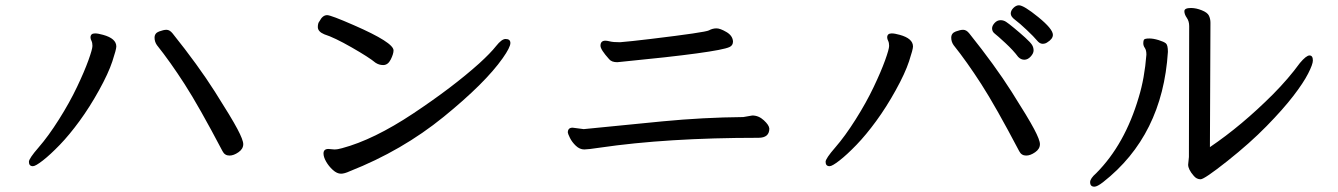

<svg xmlns="http://www.w3.org/2000/svg" viewBox="-20 -681 5040 723"><path d="M104 -55.2Q88.9 -55.2 88.9 -71.8Q88.9 -84 125.5 -126Q162.1 -168 202.1 -231.4Q242.2 -294.9 270 -353.5Q297.9 -412.1 313 -454.1Q328.1 -496.1 328.1 -508.1Q328.1 -520 324.5 -527.1Q320.8 -534.2 320.8 -540Q320.8 -555.2 337.9 -555.2Q349.1 -555.2 368.2 -549.8Q418 -536.1 418 -505.9Q418 -495.1 403.1 -450Q388.2 -404.8 353 -341.3Q317.9 -277.8 279.5 -225.3Q241.2 -172.9 205.1 -135.5Q168.9 -98.1 141.4 -76.7Q113.8 -55.2 104 -55.2ZM844.2 -95.2Q826.2 -95.2 817.9 -111.8Q729 -280.8 675 -364.5Q621.1 -448.2 570.8 -511.2Q562 -523.9 562 -539.1Q562 -556.2 579.1 -562.5Q596.2 -568.8 606.9 -568.8Q619.1 -568.8 629.9 -555.2Q726.1 -435.1 789.1 -335.9Q852.1 -236.8 874 -195.3Q896 -153.8 896 -138.2Q896 -120.1 877.9 -107.7Q859.9 -95.2 844.2 -95.2Z M1264.2 -26.9Q1249 -26.9 1233.4 -41Q1217.8 -55.2 1208 -72.5Q1198.2 -89.8 1198.2 -103Q1198.2 -120.1 1216.8 -120.1L1238.8 -118.2Q1252 -118.2 1268.1 -123Q1387.2 -154.8 1535.6 -253.4Q1684.1 -352.1 1784.2 -441.9Q1827.1 -481 1848.1 -507.6Q1869.1 -534.2 1883.8 -534.2Q1901.9 -534.2 1901.9 -519Q1901.9 -502.9 1873 -461.9Q1807.1 -368.2 1650.6 -241Q1494.1 -113.8 1296.9 -36.1Q1276.9 -26.9 1264.2 -26.9ZM1422.9 -436Q1407.2 -436 1394 -444.8Q1370.1 -464.8 1304.4 -502.4Q1238.8 -540 1201.2 -551.8Q1176.8 -562 1176.8 -579.1Q1176.8 -594.2 1183.1 -601.1Q1194.8 -624 1211.9 -624Q1226.1 -624 1313 -585.9Q1461.9 -521 1461.9 -491.2Q1461.9 -478 1451.4 -457Q1440.9 -436 1422.9 -436Z M2180.2 -118.2Q2163.1 -118.2 2148.4 -132.1Q2133.8 -146 2126 -162.1Q2118.2 -178.2 2118.2 -182.1Q2118.2 -200.2 2136.2 -200.2L2178.2 -194.8L2475.1 -224.1Q2627.9 -238.8 2778.8 -240.2L2813 -246.1Q2836.9 -246.1 2856.4 -228Q2876 -210 2877 -196.8Q2877 -162.1 2835.9 -162.1Q2492.2 -162.1 2238.8 -125Q2193.8 -118.2 2180.2 -118.2ZM2304.2 -446.8Q2283.2 -446.8 2273.9 -458Q2241.2 -494.1 2241.2 -508.8Q2241.2 -527.8 2259.8 -527.8Q2266.1 -527.8 2277.6 -524.9Q2289.1 -522 2314.9 -522Q2352.1 -524.9 2429.2 -534.2Q2636.2 -559.1 2649.7 -566.7Q2663.1 -574.2 2678.2 -574.2Q2691.9 -574.2 2715.3 -560.5Q2738.8 -546.9 2740.2 -524.9Q2740.2 -509.8 2727.1 -503.9Q2685.1 -483.9 2318.8 -448.2Z M3104 -55.2Q3088.9 -55.2 3088.9 -71.8Q3088.9 -84 3125.5 -126Q3162.1 -168 3202.1 -231.4Q3242.2 -294.9 3270 -353.5Q3297.9 -412.1 3313 -454.1Q3328.1 -496.1 3328.1 -508.1Q3328.1 -520 3324.5 -527.1Q3320.8 -534.2 3320.8 -540Q3320.8 -555.2 3337.9 -555.2Q3349.1 -555.2 3368.2 -549.8Q3418 -536.1 3418 -505.9Q3418 -495.1 3403.1 -450Q3388.2 -404.8 3353 -341.3Q3317.9 -277.8 3279.5 -225.3Q3241.2 -172.9 3205.1 -135.5Q3168.9 -98.1 3141.4 -76.7Q3113.8 -55.2 3104 -55.2ZM3844.2 -95.2Q3826.2 -95.2 3817.9 -111.8Q3729 -280.8 3675 -364.5Q3621.1 -448.2 3570.8 -511.2Q3562 -523.9 3562 -539.1Q3562 -556.2 3579.1 -562.5Q3596.2 -568.8 3606.9 -568.8Q3619.1 -568.8 3629.9 -555.2Q3726.1 -435.1 3789.1 -335.9Q3852.1 -236.8 3874 -195.3Q3896 -153.8 3896 -138.2Q3896 -120.1 3877.9 -107.7Q3859.9 -95.2 3844.2 -95.2ZM3814 -466.8Q3795.9 -491.2 3765.9 -519Q3735.8 -546.9 3725.8 -554.4Q3715.8 -562 3715.8 -574.2Q3715.8 -584 3725.3 -594.5Q3734.9 -605 3748 -605Q3758.8 -605 3768.3 -598.9Q3777.8 -592.8 3798.8 -575.4Q3819.8 -558.1 3840.3 -539.6Q3860.8 -521 3866.5 -511.5Q3872.1 -502 3872.1 -491Q3872.1 -480 3861.1 -468Q3850.1 -456.1 3837.2 -456.1Q3824.2 -456.1 3814 -466.8ZM3905.8 -516.1Q3895 -516.1 3884.5 -529.1Q3874 -542 3846.4 -568.1Q3818.8 -594.2 3802.5 -606.2Q3786.1 -618.2 3786.1 -629.9Q3786.1 -641.1 3796.1 -651.1Q3806.2 -661.1 3816.9 -661.1Q3835 -661.1 3889.9 -616.5Q3944.8 -571.8 3944.8 -549.8Q3944.8 -534.2 3922.9 -521Q3916 -516.1 3905.8 -516.1Z M4101.1 22Q4085 22 4085 4.9Q4085 -8.8 4107.9 -28.8Q4215.8 -137.2 4268.1 -314.9Q4290 -386.2 4296.9 -475.1Q4296.9 -492.2 4291 -500.5Q4285.2 -508.8 4285.2 -518.1Q4285.2 -524.9 4287.1 -530.5Q4289.1 -536.1 4308.1 -536.1Q4323.2 -536.1 4343 -530Q4362.8 -523.9 4370.4 -517.6Q4377.9 -511.2 4377.9 -485.8Q4357.9 -170.9 4133.8 4.9Q4111.8 22 4101.1 22ZM4501 -5.9Q4485.8 -5.9 4475.1 -19Q4454.1 -43 4454.1 -61L4457 -89.8L4458 -583Q4458 -601.1 4449 -614Q4439.9 -627 4439.9 -638.9Q4439.9 -650.9 4464.8 -650.9Q4483.9 -650.9 4505.4 -642.3Q4526.9 -633.8 4532.5 -621.8Q4538.1 -609.9 4538.1 -595.2L4536.1 -127Q4655.8 -208 4773.9 -326.2Q4832 -384.8 4875 -443.8Q4898.9 -472.2 4911.1 -472.2Q4923.8 -472.2 4923.8 -453.1Q4923.8 -439 4906 -404.1Q4888.2 -369.1 4850.1 -319.6Q4812 -270 4749.5 -206.1Q4687 -142.1 4601.1 -74Q4515.1 -5.9 4501 -5.9Z"/></svg>

Font: LXGW WenKai Screen
Style: Regular
Weight: 400
Designer: LXGW / Fontworks Inc.
Foundry: LXGW / Fontworks Inc.
Version: Version 1.510;January 18,2025